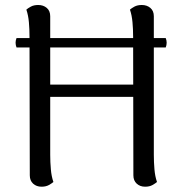

<svg xmlns="http://www.w3.org/2000/svg" viewBox="-20 -722 720 754"><path d="M44.9 -572.5H630.8Q638.2 -554.5 630.8 -535.5H44.9Q37.5 -554.5 44.9 -572.5ZM177.2 -114.2Q177.2 -85.2 179.7 -57.1Q182.1 -29.1 189.7 -7.4Q183.9 -2.1 172.1 4.6Q160.2 11.2 143.1 11.2Q123.1 11.2 110 -0.8Q97 -12.8 97 -33.4L95.9 -577.4Q95.9 -606.9 93.5 -634.5Q91.1 -662.1 83.5 -684.2Q89.2 -689.5 101.1 -696Q112.9 -702.4 130.1 -702.4Q150.1 -702.4 163.7 -690.9Q177.2 -679.4 177.2 -658.2ZM584.1 -114.2Q584.1 -85.2 586.5 -57.1Q588.9 -29.1 596.5 -7.4Q590.8 -2.1 578.9 4.6Q567.1 11.2 549.9 11.2Q529.9 11.2 516.9 -0.8Q503.8 -12.8 503.8 -33.4L502.8 -577.4Q502.8 -606.9 500.3 -634.5Q497.9 -662.1 490.3 -684.2Q496.1 -689.5 507.9 -696Q519.8 -702.4 536.9 -702.4Q556.9 -702.4 570.5 -690.9Q584.1 -679.4 584.1 -658.2ZM148 -389.7H531.3V-341.5H148Z"/></svg>

Font: Arima Thin
Style: Regular
Weight: 100
Designer: Joana Correia and Natanael Gama
Foundry: NDISCOVER
Version: Version 1.101;gftools[0.9.23]